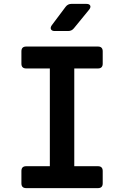

<svg xmlns="http://www.w3.org/2000/svg" viewBox="-20 -970 640 990"><path d="M115.1 0Q90.4 0 90.4 -24.7V-88.3Q90.4 -113 115.1 -113H237V-617H115.1Q90.4 -617 90.4 -641.7V-705.3Q90.4 -730 115.1 -730H484.9Q509.6 -730 509.6 -705.3V-641.7Q509.6 -617 484.9 -617H363V-113H484.9Q509.6 -113 509.6 -88.3V-24.7Q509.6 0 484.9 0ZM262.5 -810Q247.5 -810 243 -818.8Q238.4 -827.5 247.1 -839.9L318.5 -935.1Q329.9 -950 348.4 -950H425.1Q441 -950 445.1 -941.2Q449.2 -932.5 439.5 -920.1L361.1 -824.3Q349.8 -810 331.3 -810Z"/></svg>

Font: Pitagon Sans Mono
Style: Regular
Weight: 400
Monospace: yes
Designer: Travis Tran
Foundry: Pitagon
Version: Version 1.001;gftools[0.9.26]